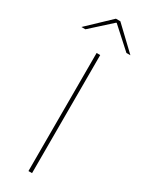

<svg xmlns="http://www.w3.org/2000/svg" viewBox="-244 -862 695 900"><g transform="rotate(30 104.0 -412.0)"><path d="M113.5 -639V0H94V-639ZM-28 -709.5 92 -823.5H116L236 -709.5V-709H215L105.5 -808H102.5L-7 -709H-28Z"/></g></svg>

Font: Anek Devanagari Thin
Style: Regular
Weight: 250
Designer: Kailash Malviya (Devanagari) & Yesha Goshar (Latin)
Foundry: Ek Type
Version: Version 1.003